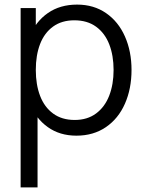

<svg xmlns="http://www.w3.org/2000/svg" viewBox="-20 -575 632 835"><path d="M312.3 15Q240 15 187.9 -22.2Q135.8 -59.5 108.9 -124.2Q82 -188.8 82 -270.7Q82 -353.3 108.9 -417.7Q135.8 -482 188.6 -518.5Q241.3 -555 315.3 -555Q387.7 -555 441.2 -518Q494.8 -481 523.4 -416.3Q552 -351.7 552 -270.7Q552 -189.2 523.4 -124.2Q494.8 -59.2 440.6 -22.1Q386.3 15 312.3 15ZM69.7 240V-540H135.7V-133.3H143.3V240ZM305 -53.3Q359.8 -53.3 397.8 -81.5Q435.8 -109.7 454.9 -158.8Q474 -208 474 -270.7Q474 -333.2 455.2 -382Q436.3 -430.8 398 -458.8Q359.7 -486.7 303.3 -486.7Q248.5 -486.7 210.8 -459.4Q173.2 -432.2 154.4 -383.7Q135.7 -335.2 135.7 -270.7Q135.7 -206.7 154.5 -157.7Q173.3 -108.7 211.3 -81Q249.3 -53.3 305 -53.3Z"/></svg>

Font: Hauora
Style: Regular
Weight: 400
Designer: Wayne Shih
Foundry: WCYS
Version: Version 1.001